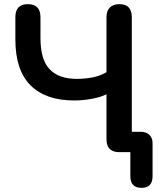

<svg xmlns="http://www.w3.org/2000/svg" viewBox="-20 -733 777 925"><path d="M493 -279Q466 -265 423 -257Q380 -249 337 -249Q200 -249 127 -322Q54 -395 54 -543V-650Q54 -713 114 -713Q175 -713 175 -650V-549Q175 -446 219 -399.5Q263 -353 350 -353Q388 -353 425 -360Q462 -367 493 -385V-650Q493 -681 509.5 -697Q526 -713 555 -713Q615 -713 615 -650V-98H659Q685 -98 700 -83Q715 -68 715 -44V116Q715 172 662 172Q608 172 608 116V0H555Q493 0 493 -62Z"/></svg>

Font: Chiron GoRound TC M
Style: Regular
Weight: 500
Designer: Ryoko NISHIZUKA 西塚涼子 (kana, bopomofo & ideographs); Paul D. Hunt (Latin, Greek & Cyrillic); Sandoll Communications 산돌커뮤니
Foundry: Adobe
Version: Version 1.000;hotconv 1.1.1;makeotfexe 2.6.0